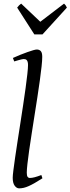

<svg xmlns="http://www.w3.org/2000/svg" viewBox="-20 -1014 387 1054"><path d="M212.9 -35.2Q189 -20 170.7 -9.5Q152.3 1 137.5 7.6Q122.6 14.2 109.9 17.1Q97.2 20 85 20Q71.3 20 60.5 5.4Q49.8 -9.3 49.8 -38.1Q49.8 -50.3 53.5 -79.6Q57.1 -108.9 63 -149.4Q68.8 -189.9 76.4 -238.5Q84 -287.1 91.8 -337.9Q99.6 -388.7 107.2 -438.5Q114.7 -488.3 120.6 -531.2Q126.5 -574.2 130.1 -607.2Q133.8 -640.1 133.8 -657.2Q133.8 -668.5 131.6 -675Q129.4 -681.6 126 -684.8Q122.6 -688 117.9 -689Q113.3 -689.9 108.9 -689.9Q105 -689.9 96.4 -687.7Q87.9 -685.5 79.6 -683.1Q69.8 -680.2 58.1 -676.8L50.8 -695.8Q71.3 -705.1 92 -713.4Q112.8 -721.7 130.6 -728Q148.4 -734.4 162.1 -738.3Q175.8 -742.2 182.1 -742.2Q195.8 -742.2 203.9 -733.4Q211.9 -724.6 211.9 -702.1Q211.9 -683.1 208.3 -649.4Q204.6 -615.7 198.7 -572.5Q192.9 -529.3 185.1 -479.7Q177.2 -430.2 169.4 -379.4Q161.6 -328.6 153.8 -279.5Q146 -230.5 140.1 -188.5Q134.3 -146.5 130.6 -114.5Q127 -82.5 127 -65.9Q127 -49.3 131.6 -43.2Q136.2 -37.1 144 -37.1Q155.3 -37.1 170.2 -41Q185.1 -44.9 207 -53.2ZM213.4 -825.2H168.5L74.2 -972.2Q81.1 -981.4 85 -984.9Q88.9 -988.3 96.2 -994.1L201.2 -894.5L331.5 -994.1Q337.4 -988.8 340.1 -985.1Q342.8 -981.4 347.2 -972.2Z"/></svg>

Font: Gentium Plus Am
Style: Italic
Weight: 400
Italic angle: -8°
Designer: J. Victor Gaultney, Annie Olsen, Iska Routamaa, Becca Hirsbrunner
Foundry: SIL International
Version: Version 5.000